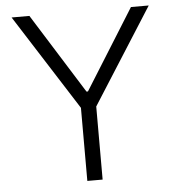

<svg xmlns="http://www.w3.org/2000/svg" viewBox="-52 -775 751 824"><g transform="rotate(-5 323.5 -363.5)"><path d="M28.3 -727.1H105L320.8 -382.3H327.1L542.5 -727.1H619.1L356.9 -314.9V0H291V-314.9Z"/></g></svg>

Font: Interop Light
Style: Regular
Weight: 300
Designer: Rasmus Andersson, Google, Jang Haemin
Foundry: jhaemin
Version: Version 1.007